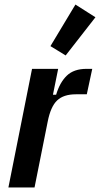

<svg xmlns="http://www.w3.org/2000/svg" viewBox="-20 -825 440 845"><path d="M17 0 121 -522H236L213 -408H227Q243 -462 274 -492Q305 -522 361 -522H386L362 -410H314Q260 -410 231.5 -383Q203 -356 190 -290L132 0ZM269 -581 202 -622 312 -805 400 -749Z"/></svg>

Font: IBM Plex Sans Condensed SemiBold
Style: Italic
Weight: 600
Width: 3
Italic angle: -11°
Designer: Mike Abbink, Paul van der Laan, Pieter van Rosmalen
Foundry: Bold Monday
Version: Version 1.3